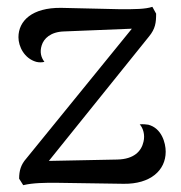

<svg xmlns="http://www.w3.org/2000/svg" viewBox="-20 -535 530 562"><path d="M414 -170C407 -171 399 -172 389 -171C399 -160 405 -140 400 -120C394 -93 373 -69 323 -68L123 -64L416 -428C435 -451 437 -469 437 -495L426 -515C405 -508 374 -508 333 -508L159 -512C74 -513 34 -474 34 -426C34 -399 51 -364 86 -354C94 -352 103 -352 110 -354C100 -367 96 -383 102 -402C108 -422 128 -442 168 -443L366 -451L57 -71C41 -53 36 -35 36 -12L48 7C77 0 113 0 142 0L342 3C420 4 465 -36 465 -91C465 -117 453 -160 414 -170Z"/></svg>

Font: Arima Koshi
Style: Regular
Weight: 400
Designer: Joana Correia and Natanael Gama
Foundry: NDISCOVER
Version: Version 1.019;PS 001.019;hotconv 1.0.88;makeotf.lib2.5.64775